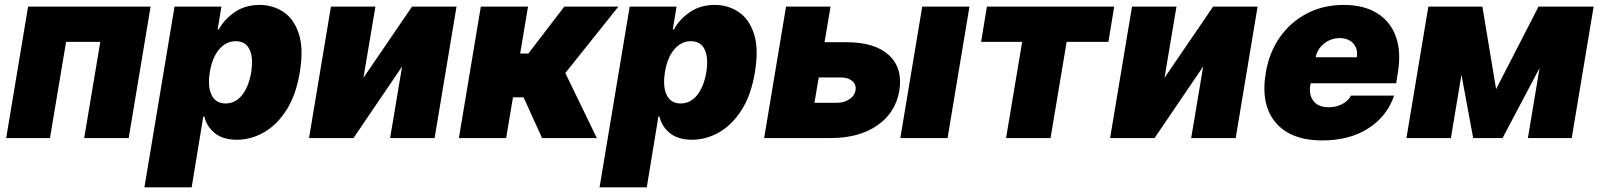

<svg xmlns="http://www.w3.org/2000/svg" viewBox="-20 -573 6635 797"><path d="M5.7 0 96.6 -545.5H605.1L514.2 0H329.5L396.3 -399.1H254.3L187.5 0Z M579.5 204.5 704.5 -545.5H899.1L883.5 -450.3H887.8Q910.2 -491.8 953.8 -522.2Q997.5 -552.6 1058.2 -552.6Q1112.2 -552.6 1156.1 -523.8Q1199.9 -495 1220.3 -433.2Q1240.8 -371.4 1224.4 -272.7Q1208.8 -178.3 1169 -116.1Q1129.3 -54 1075.3 -23.4Q1021.3 7.1 963.1 7.1Q905.5 7.1 871.6 -20.4Q837.7 -47.9 828.1 -89.5H823.9L775.6 204.5ZM850.9 -272.7Q841.3 -213.1 858.5 -178.3Q875.7 -143.5 916.2 -143.5Q956.7 -143.5 984.4 -177.7Q1012.1 -212 1022.7 -272.7Q1032.3 -333.5 1015.8 -367.7Q999.3 -402 958.8 -402Q918.3 -402 889.4 -367.7Q860.4 -333.5 850.9 -272.7Z M1488.6 -250 1690.3 -545.5H1875L1784.1 0H1599.4L1649.1 -296.9L1447.4 0H1262.8L1353.7 -545.5H1538.4Z M1884.9 0 1975.9 -545.5H2171.9L2139.2 -350.9H2173.3L2322.4 -545.5H2546.9L2326.7 -269.9L2457.4 0H2230.1L2153.4 -169H2109.4L2081 0Z M2468.8 204.5 2593.8 -545.5H2788.4L2772.7 -450.3H2777Q2799.4 -491.8 2843 -522.2Q2886.7 -552.6 2947.4 -552.6Q3001.4 -552.6 3045.3 -523.8Q3089.1 -495 3109.6 -433.2Q3130 -371.4 3113.6 -272.7Q3098 -178.3 3058.2 -116.1Q3018.5 -54 2964.5 -23.4Q2910.5 7.1 2852.3 7.1Q2794.7 7.1 2760.8 -20.4Q2726.9 -47.9 2717.3 -89.5H2713.1L2664.8 204.5ZM2740.1 -272.7Q2730.5 -213.1 2747.7 -178.3Q2764.9 -143.5 2805.4 -143.5Q2845.9 -143.5 2873.6 -177.7Q2901.3 -212 2911.9 -272.7Q2921.5 -333.5 2905 -367.7Q2888.5 -402 2848 -402Q2807.5 -402 2778.6 -367.7Q2749.6 -333.5 2740.1 -272.7Z M3402.7 -397.7H3495.7Q3611.9 -397.7 3670.1 -343.9Q3728.3 -290.1 3713.1 -196Q3697.4 -104.8 3621.6 -52.4Q3545.8 0 3429 0H3152L3242.9 -545.5H3427.6ZM3378.6 -251.4 3360.8 -146.3H3453.1Q3483.7 -146.3 3505.5 -160.7Q3527.3 -175.1 3531.2 -197.4Q3535.2 -221.2 3518.1 -236.3Q3501.1 -251.4 3471.6 -251.4ZM3717.3 0 3808.2 -545.5H4004.3L3913.4 0Z M4052.6 -399.1 4076.7 -545.5H4605.1L4581 -399.1H4407.7L4340.9 0H4156.2L4223 -399.1Z M4813.9 -250 5015.6 -545.5H5200.3L5109.4 0H4924.7L4974.4 -296.9L4772.7 0H4588.1L4679 -545.5H4863.6Z M5468.7 9.9Q5337.7 9.9 5274.9 -64.6Q5212 -139.2 5234.4 -271.3Q5248.6 -355.8 5293.1 -419Q5337.7 -482.2 5405.7 -517.4Q5473.7 -552.6 5558.2 -552.6Q5640.6 -552.6 5695.8 -518.6Q5751.1 -484.7 5774 -422.1Q5796.9 -359.4 5782.7 -272.7L5775.6 -227.3H5420.8L5419 -218.8Q5412.6 -179.3 5432.4 -153.6Q5452.1 -127.8 5495.7 -127.8Q5525.6 -127.8 5550.4 -140.3Q5575.3 -152.7 5588.1 -176.1H5767Q5738.3 -90.9 5660.5 -40.5Q5582.7 9.9 5468.7 9.9ZM5441.1 -335.2H5612.2Q5617.5 -370.4 5597.5 -392.6Q5577.4 -414.8 5541.2 -414.8Q5505.7 -414.8 5477.5 -393.1Q5449.2 -371.4 5441.1 -335.2Z M6190.3 -203.1 6366.5 -545.5H6595.2L6504.3 0H6322.4L6370.7 -290.5L6217.3 0H6095.2L6046.5 -262.8L6002.8 0H5818.2L5909.1 -545.5H6133.5Z"/></svg>

Font: Inter UI Black
Style: Italic
Weight: 900
Italic angle: -9.39999°
Designer: Rasmus Andersson
Foundry: rsms
Version: 3.2;8d6f07862